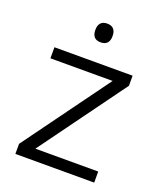

<svg xmlns="http://www.w3.org/2000/svg" viewBox="-125 -742 696 824"><g transform="rotate(20 223.0 -330.0)"><path d="M403 -50.5V0H43V-46L328 -437H44V-487.5H401V-441.5L116 -50.5ZM222.5 -575Q203 -575 193.2 -585.8Q183.5 -596.5 183.5 -616.5V-619.5Q183.5 -638.5 193.2 -649.5Q203 -660.5 222.5 -660.5Q242.5 -660.5 252.2 -649.5Q262 -638.5 262 -619.5V-616.5Q262 -596.5 252.2 -585.8Q242.5 -575 222.5 -575Z"/></g></svg>

Font: Anek Latin Light
Style: Regular
Weight: 300
Designer: Yesha Goshar
Foundry: Ek Type
Version: Version 1.003